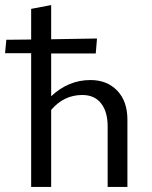

<svg xmlns="http://www.w3.org/2000/svg" viewBox="-42 -738 600 758"><path d="M315 -422Q381 -422 421 -380Q461 -338 461 -266V0H383V-239Q383 -297 357 -330Q331 -363 283 -363Q210 -363 160 -304V0H81V-528H-22L-17 -581L81 -582V-703L160 -718V-583L341 -586L336 -527H160V-358Q228 -422 315 -422Z"/></svg>

Font: EauTestText Medium
Style: Regular
Weight: 500
Designer: Christian Thalmann (Catharsis Fonts)
Version: Version 0.001;PS 000.001;hotconv 1.0.88;makeotf.lib2.5.64775